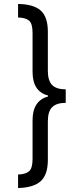

<svg xmlns="http://www.w3.org/2000/svg" viewBox="-20 -812 422 967"><path d="M311 -294Q265 -294 243 -272.5Q221 -251 221 -201V-6Q221 68 185 100.5Q149 133 71 135V67Q108 66 126 51Q144 36 144 -11V-206Q144 -305 222 -326V-331Q144 -351 144 -450V-646Q144 -694 126 -708.5Q108 -723 71 -724V-792Q149 -791 185 -759Q221 -727 221 -652V-455Q221 -406 242.5 -384Q264 -362 311 -362Z"/></svg>

Font: Noto Sans Bengali ExtraCondensed
Style: Regular
Weight: 400
Width: 2
Designer: Jelle Bosma - Monotype Design Team
Foundry: Monotype Imaging Inc.
Version: Version 2.003